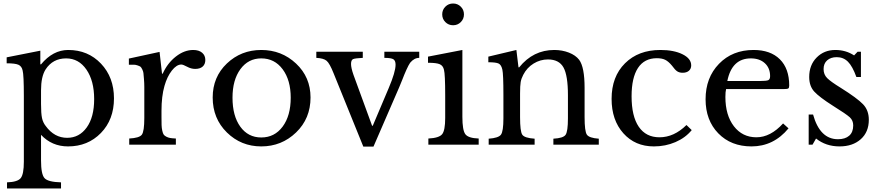

<svg xmlns="http://www.w3.org/2000/svg" viewBox="-20 -825 5022 1095"><path d="M210 -536V-458H214Q282 -540 369 -540Q482 -540 556 -462Q630 -384 630 -264Q630 -143 555.5 -66.5Q481 10 368 10Q276 10 214 -56V90Q214 169 234 191Q254 213 328 215V250H20V215Q80 213 98 191Q116 169 116 97V-277Q116 -398 109 -423Q104 -447 85.5 -455.5Q67 -464 18 -464V-498ZM240 -429Q214 -388 214 -310V-232Q214 -178 219.5 -152Q225 -126 241 -106Q290 -39 363 -39Q432 -39 474.5 -98Q517 -157 517 -260Q517 -364 473 -428Q429 -492 357 -492Q281 -492 240 -429Z M901 -193V-159Q901 -129 901.5 -112Q902 -95 905.5 -79.5Q909 -64 913.5 -57.5Q918 -51 928.5 -45.5Q939 -40 950.5 -38Q962 -36 983 -35V0H717V-35Q775 -38 789 -57Q803 -76 803 -152V-269Q803 -309 803 -329.5Q803 -350 801 -374.5Q799 -399 798 -408.5Q797 -418 791 -430Q785 -442 780.5 -445Q776 -448 764.5 -452Q753 -456 743.5 -456Q734 -456 715 -456V-491L890 -529L904 -405H908Q935 -465 983 -502.5Q1031 -540 1082 -540Q1114 -540 1132.5 -524.5Q1151 -509 1151 -483Q1151 -459 1136 -445.5Q1121 -432 1093 -432Q1070 -432 1047 -444.5Q1024 -457 1014 -457Q987 -457 960 -422.5Q933 -388 918 -335Q901 -276 901 -193Z M1470 -540Q1586 -540 1668.5 -462.5Q1751 -385 1751 -269Q1751 -149 1668.5 -69.5Q1586 10 1470 10Q1355 10 1274 -69.5Q1193 -149 1193 -269Q1193 -386 1274 -463Q1355 -540 1470 -540ZM1470 -492Q1396 -492 1351 -430.5Q1306 -369 1306 -268Q1306 -164 1350.5 -102.5Q1395 -41 1470 -41Q1546 -41 1592 -103Q1638 -165 1638 -268Q1638 -368 1592 -430Q1546 -492 1470 -492Z M2052 11 1883 -406Q1860 -464 1842.5 -478.5Q1825 -493 1784 -495V-530H2049V-495Q2006 -493 1994 -488Q1982 -483 1982 -460Q1982 -438 1996 -398L2102 -108H2106L2197 -323Q2236 -415 2236 -456Q2236 -479 2223.5 -487Q2211 -495 2172 -495V-530H2371V-495Q2342 -495 2319 -467Q2310 -454 2298 -427.5Q2286 -401 2274 -369.5Q2262 -338 2257 -328L2110 11Z M2617 -540V-159Q2617 -82 2634 -59.5Q2651 -37 2710 -35V0H2423V-35Q2484 -38 2501.5 -59.5Q2519 -81 2519 -152V-280Q2519 -402 2512 -427Q2507 -450 2488.5 -458.5Q2470 -467 2421 -467V-502ZM2520 -699Q2502 -717 2502 -743Q2502 -769 2520 -787Q2538 -805 2564 -805Q2590 -805 2608 -787Q2626 -769 2626 -743Q2626 -717 2608 -699Q2590 -681 2564 -681Q2538 -681 2520 -699Z M2946 -291V-157Q2946 -76 2958.5 -57Q2971 -38 3029 -34V0H2767V-34Q2823 -38 2837 -57Q2851 -76 2851 -150V-283Q2851 -402 2845 -428Q2839 -455 2824 -462.5Q2809 -470 2765 -470V-502L2925 -540L2937 -441H2941Q3021 -540 3141 -540Q3186 -540 3224.5 -525Q3263 -510 3283 -484Q3314 -442 3314 -324V-157Q3314 -76 3327 -57Q3340 -38 3395 -34V0H3136V-34Q3192 -37 3205.5 -56Q3219 -75 3219 -150V-282Q3219 -395 3193.5 -440.5Q3168 -486 3105 -486Q3061 -486 3023 -462.5Q2985 -439 2964 -398Q2953 -377 2949.5 -357Q2946 -337 2946 -291Z M3895 -112 3925 -83Q3889 -39 3832 -14.5Q3775 10 3709 10Q3602 10 3535 -65Q3468 -140 3468 -261Q3468 -388 3544.5 -464Q3621 -540 3746 -540Q3823 -540 3872.5 -515.5Q3922 -491 3922 -452Q3922 -433 3909 -421.5Q3896 -410 3873 -410Q3855 -410 3842.5 -418Q3830 -426 3812 -451Q3792 -475 3773.5 -484Q3755 -493 3726 -493Q3655 -493 3618.5 -437.5Q3582 -382 3582 -276Q3582 -162 3623 -102Q3664 -42 3741 -42Q3824 -42 3895 -112Z M4446 -121 4477 -93Q4392 10 4266 10Q4149 10 4076.5 -64.5Q4004 -139 4004 -259Q4004 -382 4080.5 -461Q4157 -540 4278 -540Q4374 -540 4427.5 -487Q4481 -434 4481 -337Q4481 -324 4475.5 -320.5Q4470 -317 4450 -317H4121Q4117 -302 4117 -272Q4117 -168 4165.5 -105Q4214 -42 4294 -42Q4374 -42 4446 -121ZM4128 -363H4312Q4352 -363 4362 -368Q4372 -373 4372 -391Q4372 -437 4342 -464.5Q4312 -492 4262 -492Q4154 -492 4128 -363Z M4634 -35 4614 0H4592V-172H4617Q4656 -31 4759 -31Q4800 -31 4823 -51Q4846 -71 4846 -110Q4846 -138 4826.5 -156Q4807 -174 4730 -222Q4653 -271 4624 -302.5Q4595 -334 4595 -386Q4595 -454 4637.5 -497Q4680 -540 4744 -540Q4804 -540 4851 -509L4871 -530H4890V-386H4864Q4842 -447 4816 -473Q4790 -499 4752 -499Q4718 -499 4697.5 -481Q4677 -463 4677 -431Q4677 -400 4697.5 -379.5Q4718 -359 4775 -324Q4869 -265 4902 -230.5Q4935 -196 4935 -142Q4935 -72 4889 -31Q4843 10 4768 10Q4690 10 4634 -35Z"/></svg>

Font: Libre Baskerville
Style: Regular
Weight: 400
Designer: Pablo Impallari, Rodrigo Fuenzalida
Foundry: Pablo Impallari, Rodrigo Fuenzalida
Version: Version 1.000